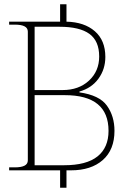

<svg xmlns="http://www.w3.org/2000/svg" viewBox="-20 -802 593 904"><path d="M519 -186Q519 -97 464 -48.5Q409 0 314 0H293V82H263V0H23V-14H50Q80 -14 95.5 -22Q111 -30 111 -47V-653Q111 -670 95.5 -678Q80 -686 50 -686H23V-700H263V-782H293V-700Q377 -698 426.5 -655Q476 -612 476 -534Q476 -476 443.5 -431.5Q411 -387 354 -371V-367Q448 -354 483.5 -304.5Q519 -255 519 -186ZM143 -378H275Q351 -378 399 -422.5Q447 -467 447 -536Q447 -609 401 -642.5Q355 -676 260 -676H143ZM491 -186Q491 -354 285 -354H143V-24H282Q387 -24 439 -65.5Q491 -107 491 -186Z"/></svg>

Font: Taviraj Thin
Style: Regular
Weight: 100
Designer: Katatrad Team
Foundry: CadsonDemak
Version: Version 1.030